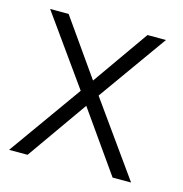

<svg xmlns="http://www.w3.org/2000/svg" viewBox="-77 -531 574 602"><g transform="rotate(15 210.0 -230.0)"><path d="M330 -460 202 -278 74 -460H14L173 -237L4 0H64L202 -196L340 0H400L231 -237L390 -460Z"/></g></svg>

Font: Jost Light
Style: Regular
Weight: 300
Version: Version 3.710